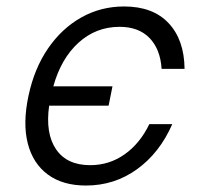

<svg xmlns="http://www.w3.org/2000/svg" viewBox="-20 -562 640 594"><path d="M246 12Q174 12 128 -22Q82 -56 66 -118Q50 -180 68 -265Q86 -350 128.5 -412Q171 -474 231.5 -508Q292 -542 364 -542Q453 -542 501.5 -490.5Q550 -439 551 -349H480Q476 -410 442.5 -444.5Q409 -479 350 -479Q277 -479 223 -430Q169 -381 145 -295H328L316 -235H132Q120 -149 153.5 -100Q187 -51 259 -51Q318 -51 365.5 -84.5Q413 -118 442 -178H513Q474 -89 404 -38.5Q334 12 246 12Z"/></svg>

Font: Geist Mono Light
Style: Italic
Weight: 300
Italic angle: -12°
Monospace: yes
Designer: Basement.studio, Andrés Briganti, Mateo Zaragoza
Foundry: Basement.studio, Vercel, Andrés Briganti, Guido Ferreyra, Mateo Zaragoza
Version: Version 1.500; ttfautohint (v1.8.4.7-5d5b)